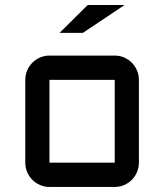

<svg xmlns="http://www.w3.org/2000/svg" viewBox="-20 -740 650 760"><path d="M529.8 -96.2Q529.8 -76.2 522.2 -58.6Q514.6 -41 501.7 -28.1Q488.8 -15.1 471.4 -7.6Q454.1 0 434.1 0H175.8Q156.2 0 138.7 -7.6Q121.1 -15.1 108.2 -28.1Q95.2 -41 87.6 -58.6Q80.1 -76.2 80.1 -96.2V-423.8Q80.1 -443.8 87.6 -461.4Q95.2 -479 108.2 -491.9Q121.1 -504.9 138.7 -512.5Q156.2 -520 175.8 -520H434.1Q454.1 -520 471.4 -512.5Q488.8 -504.9 501.7 -491.9Q514.6 -479 522.2 -461.4Q529.8 -443.8 529.8 -423.8ZM175.8 -423.8V-96.2H434.1V-423.8ZM327.1 -720.2H473.1L308.1 -609.9H215.8Z"/></svg>

Font: Aldrich
Style: Regular
Weight: 400
Designer: Matthew Desmond
Foundry: Matthew Desmond
Version: Version 1.001 2011